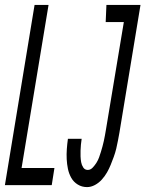

<svg xmlns="http://www.w3.org/2000/svg" viewBox="-39 -755 593 783"><path d="M316 8Q295 8 278 -2.5Q261 -13 251.5 -30Q242 -47 238 -66.5Q234 -86 233 -106Q232 -126 233.5 -147Q235 -168 238 -189H294Q292 -177 291 -165Q290 -153 289.5 -141Q289 -129 289.5 -117Q290 -105 292 -93.5Q294 -82 300.5 -72Q307 -62 319 -62Q330 -62 339 -71.5Q348 -81 354.5 -91.5Q361 -102 365 -113Q369 -124 372.5 -135.5Q376 -147 379 -158Q382 -169 384.5 -180.5Q387 -192 389 -203Q391 -214 393 -226L466 -665H392L395 -735H534L448 -214Q445 -198 442 -181.5Q439 -165 435 -148.5Q431 -132 425 -115.5Q419 -99 412.5 -83Q406 -67 397.5 -52Q389 -37 376.5 -23Q364 -9 348 -0.5Q332 8 316 8ZM-19 0 102 -735H159L49 -70H183L172 0Z"/></svg>

Font: Iosevka SS18
Style: Italic
Weight: 400
Italic angle: -9°
Monospace: yes
Designer: Belleve Invis
Foundry: Belleve Invis
Version: Version 25.1.1; ttfautohint (v1.8.4)